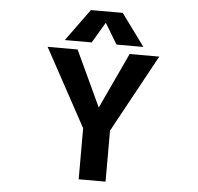

<svg xmlns="http://www.w3.org/2000/svg" viewBox="-62 -1025 1124 1091"><g transform="rotate(5 500.0 -480.0)"><path d="M502.9 -897.5 432.6 -779.3H279.3L412.1 -961.9H593.8L727.5 -779.3H574.2ZM504.9 -414.1 653.3 -732.4H822.3L580.1 -289.1V2H426.8V-289.1L185.5 -732.4H356.4Z"/></g></svg>

Font: GenEi Gothic M Regular
Style: Bold
Weight: 700
Designer: o_tamon (Modified); [Source Han Sans]
Ryoko NISHIZUKA  (kana & ideographs); Paul D. Hunt (Latin, Greek & Cyrillic); Wenl
Version: Version 1.1a;Original Version 1.004